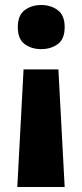

<svg xmlns="http://www.w3.org/2000/svg" viewBox="-20 -574 328 766"><path d="M238 -466Q238 -418 210.5 -398Q183 -378 144 -378Q106 -378 78.5 -398Q51 -418 51 -466Q51 -513 78.5 -533.5Q106 -554 144 -554Q183 -554 210.5 -533.5Q238 -513 238 -466ZM74 -297H213L238 172H49Z"/></svg>

Font: Noto Sans Gurmukhi UI ExtraBold
Style: Regular
Weight: 800
Designer: Jelle Bosma - Monotype Design Team
Foundry: Monotype Imaging Inc.
Version: Version 2.004; ttfautohint (v1.8.4.7-5d5b)